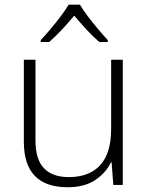

<svg xmlns="http://www.w3.org/2000/svg" viewBox="-20 -784 630 814"><path d="M500.5 -530.8V0H460.4L453.1 -95.7H450.2Q429.7 -51.8 384 -21Q338.4 9.8 266.6 9.8Q81.1 9.8 81.1 -183.1V-530.8H130.4V-188Q130.4 -108.4 166.3 -70.8Q202.1 -33.2 271.5 -33.2Q358.9 -33.2 405 -84Q451.2 -134.8 451.2 -237.8V-530.8ZM318.8 -764.2Q331.1 -743.2 351.8 -715.6Q372.6 -688 395.5 -660.9Q418.5 -633.8 437 -613.8V-606H400.9Q373.5 -629.4 345.7 -659.7Q317.9 -689.9 294.9 -717.8Q271.5 -689.9 243.7 -659.7Q215.8 -629.4 188.5 -606H152.8V-613.8Q171.4 -633.8 194.3 -660.9Q217.3 -688 238 -715.6Q258.8 -743.2 271 -764.2Z"/></svg>

Font: Open Sans Light
Style: Regular
Weight: 300
Designer: Monotype Design Team
Foundry: Monotype Imaging Inc.
Version: Version 3.000; ttfautohint (v1.8.4)